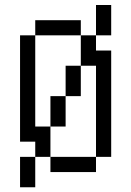

<svg xmlns="http://www.w3.org/2000/svg" viewBox="-20 -708 540 790"><path d="M62.5 -62.5Q62.5 -62.5 62.5 62.5H125Q125 62.5 125 -62.5ZM125 -62.5H187.5V0H375V-62.5H187.5Q187.5 -62.5 187.5 -187.5H125Q125 -187.5 125 -562.5H62.5V-125H125ZM375 -62.5H437.5V-500H375V-562.5H312.5Q312.5 -562.5 312.5 -437.5H250Q250 -437.5 250 -312.5H187.5Q187.5 -312.5 187.5 -187.5H250Q250 -187.5 250 -312.5H312.5Q312.5 -312.5 312.5 -437.5H375Q375 -437.5 375 -62.5ZM125 -562.5H312.5V-625H125ZM375 -562.5H437.5Q437.5 -562.5 437.5 -687.5H375Q375 -687.5 375 -562.5Z"/></svg>

Font: Unifont
Style: Regular
Weight: 500
Version: Version 15.1.04